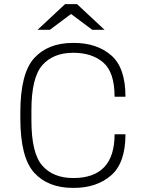

<svg xmlns="http://www.w3.org/2000/svg" viewBox="-20 -905 703 935"><path d="M591 -434H538Q538 -553 483 -600.5Q428 -648 337 -648Q239 -648 186 -587.5Q133 -527 133 -368V-318Q133 -159 186 -98.5Q239 -38 337 -38Q538 -38 538 -251H591Q591 -111 520.5 -50.5Q450 10 340 10H335Q214 10 146.5 -64Q79 -138 79 -330V-356Q79 -548 146.5 -622Q214 -696 335 -696H340Q451 -696 521 -636Q591 -576 591 -434ZM326 -837 223 -760H163L297 -885H355L489 -760H429Z"/></svg>

Font: Chivo Thin
Style: Regular
Weight: 100
Designer: Hector Gatti
Foundry: Omnibus-Type
Version: Version 1.007